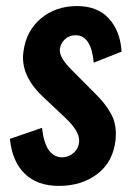

<svg xmlns="http://www.w3.org/2000/svg" viewBox="-20 -607 434 636"><path d="M175.3 8.8Q103.5 8.8 62 -31.5Q20.5 -71.8 12.7 -147L119.1 -183.6Q129.9 -85.9 186 -85.9Q187 -85.9 187.5 -85.9Q210 -86.9 225.6 -102.1Q241.2 -117.2 242.2 -139.6Q242.2 -141.1 242.2 -142.1Q242.2 -173.3 195.8 -217.3L122.6 -286.1Q56.2 -348.1 56.2 -416.5Q56.2 -425.8 57.6 -435.5Q66.4 -504.9 115.5 -545.9Q164.6 -586.9 235.4 -586.9Q302.7 -586.9 340.6 -545.7Q378.4 -504.4 382.8 -436L290.5 -399.4Q282.2 -489.7 231.4 -490.2Q230.5 -490.2 230 -490.2Q209 -490.2 194.8 -476.6Q180.2 -462.9 178.2 -443.4Q178.2 -441.4 178.2 -439.9Q178.2 -414.6 216.3 -376.5L291 -301.3Q328.6 -265.6 348.1 -229.5Q363.8 -200.7 363.8 -163.1Q363.8 -153.8 362.8 -144Q355 -70.8 302.7 -31Q250.5 8.8 175.3 8.8Z"/></svg>

Font: Oswald
Style: Medium
Weight: 500
Designer: Vernon Adams
Foundry: Vernon Adams
Version: 3.0; ttfautohint (v0.94.23-7a4d-dirty) -l 8 -r 50 -G 150 -x 